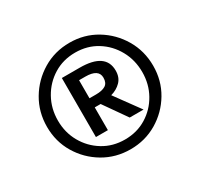

<svg xmlns="http://www.w3.org/2000/svg" viewBox="-116 -912 848 813"><g transform="rotate(-30 307.5 -505.5)"><path d="M307.7 -765.6Q379.5 -765.6 438.2 -730.3Q496.9 -694.9 531.8 -635.6Q566.7 -576.4 566.7 -504.1Q566.7 -432.3 531.8 -373.6Q496.9 -314.9 438.2 -280Q379.5 -245.1 307.7 -245.1Q235.9 -245.1 176.9 -280Q117.9 -314.9 82.8 -373.6Q47.7 -432.3 47.7 -504.1Q47.7 -576.4 82.8 -635.6Q117.9 -694.9 176.9 -730.3Q235.9 -765.6 307.7 -765.6ZM307.7 -717.4Q248.7 -717.4 202.1 -688.7Q155.4 -660 128.2 -611.5Q101 -563.1 101 -504.1Q101 -445.6 128.2 -397.7Q155.4 -349.7 202.1 -321.3Q248.7 -292.8 307.7 -292.8Q366.7 -292.8 413.1 -321.3Q459.5 -349.7 486.4 -397.7Q513.3 -445.6 513.3 -504.1Q513.3 -563.1 486.4 -611.5Q459.5 -660 413.1 -688.7Q366.7 -717.4 307.7 -717.4ZM292.8 -652.3Q419 -652.3 419 -565.6Q419 -532.8 399.5 -512.8Q380 -492.8 350.3 -484.6L438.5 -363.6H370.8L292.8 -474.9H264.1V-363.6H205.6V-652.3ZM294.4 -607.7H264.1V-519.5H296.4Q326.2 -519.5 342.6 -529.7Q359 -540 359 -565.6Q359 -607.7 294.4 -607.7Z"/></g></svg>

Font: FiraCode Nerd Font
Style: Regular
Weight: 400
Designer: Carrois Corporate, Edenspiekermann AG, Nikita Prokopov
Foundry: Carrois Corporate, Edenspiekermann AG, Nikita Prokopov
Version: Version 6.002;Nerd Fonts 3.4.0